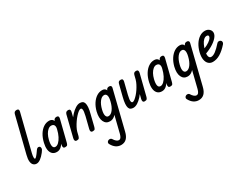

<svg xmlns="http://www.w3.org/2000/svg" viewBox="-97 -1517 3366 2618"><g transform="rotate(-30 1586.0 -208.0)"><path d="M103 0Q73 0 53 -19Q33 -38 29 -76.5Q25 -115 40 -174L181 -737Q187 -756 198 -764Q209 -772 229 -772Q249 -772 256 -760.5Q263 -749 258 -729L115 -157Q106 -120 106 -95Q106 -70 117 -70Q125 -70 143 -90Q161 -110 184 -143Q198 -165 208.5 -175Q219 -185 233 -185Q247 -185 255 -175.5Q263 -166 263 -152Q263 -140 257.5 -128.5Q252 -117 235 -95Q198 -48 164.5 -24Q131 0 103 0Z M421 0Q376 0 350.5 -26.5Q325 -53 320 -97.5Q315 -142 328 -196Q344 -266 375 -316.5Q406 -367 447.5 -395Q489 -423 536 -423Q574 -423 592.5 -400.5Q611 -378 613 -339.5Q615 -301 601 -252Q579 -175 553 -118.5Q527 -62 495 -31Q463 0 421 0ZM438 -71Q464 -71 490.5 -96Q517 -121 539.5 -165Q562 -209 575 -265Q586 -305 574 -328Q562 -351 528 -351Q504 -351 479.5 -331Q455 -311 436.5 -277Q418 -243 407 -199Q392 -137 399.5 -104Q407 -71 438 -71ZM552 0Q528 0 522.5 -15Q517 -30 522 -53L605 -384Q615 -419 653 -419Q673 -419 680 -407.5Q687 -396 682 -375L599 -44Q594 -24 586 -12Q578 0 552 0Z M986 0Q962 0 956.5 -15.5Q951 -31 957 -52L1001 -228Q1010 -265 1013 -292Q1016 -319 1011 -334Q1006 -349 991 -349Q977 -349 956 -333Q935 -317 910.5 -290Q886 -263 863.5 -230.5Q841 -198 823 -164Q805 -130 797 -101L815 -251Q843 -300 879 -338.5Q915 -377 952 -400Q989 -423 1020 -423Q1046 -423 1063.5 -413Q1081 -403 1088.5 -379.5Q1096 -356 1093.5 -316.5Q1091 -277 1075 -218L1032 -44Q1027 -25 1019.5 -12.5Q1012 0 986 0ZM735 0Q712 0 706 -15.5Q700 -31 706 -53L788 -382Q794 -402 805.5 -410.5Q817 -419 837 -419Q857 -419 863.5 -406.5Q870 -394 865 -374L783 -44Q778 -25 769.5 -12.5Q761 0 735 0Z M1257 0Q1194 0 1167.5 -57Q1141 -114 1164 -209Q1181 -274 1212 -321.5Q1243 -369 1284 -396Q1325 -423 1372 -423Q1410 -423 1427.5 -397.5Q1445 -372 1445 -325.5Q1445 -279 1429 -215Q1413 -150 1387.5 -101.5Q1362 -53 1329.5 -26.5Q1297 0 1257 0ZM1274 -71Q1313 -71 1346 -115.5Q1379 -160 1396 -231Q1411 -290 1401.5 -320.5Q1392 -351 1362 -351Q1324 -351 1291 -307.5Q1258 -264 1241 -194Q1226 -134 1235.5 -102.5Q1245 -71 1274 -71ZM1228 356Q1185 356 1150 332.5Q1115 309 1089 261Q1082 249 1085.5 237Q1089 225 1098.5 217.5Q1108 210 1119 208Q1134 206 1144 210.5Q1154 215 1159 223Q1176 251 1195 267Q1214 283 1232 283Q1252 283 1265 265Q1278 247 1286 215L1436 -389Q1439 -401 1450 -410Q1461 -419 1481 -419Q1501 -419 1509 -407.5Q1517 -396 1513 -381L1363 224Q1347 291 1313.5 323.5Q1280 356 1228 356Z M1626 0Q1601 0 1583.5 -9.5Q1566 -19 1558.5 -41.5Q1551 -64 1553.5 -103Q1556 -142 1571 -201L1616 -380Q1621 -400 1631 -409.5Q1641 -419 1663 -419Q1685 -419 1691 -406Q1697 -393 1692 -373L1646 -190Q1637 -154 1634 -128Q1631 -102 1636 -87.5Q1641 -73 1655 -73Q1669 -73 1689.5 -89Q1710 -105 1733.5 -131Q1757 -157 1778.5 -189Q1800 -221 1817 -254.5Q1834 -288 1842 -317L1823 -167Q1796 -119 1762 -81.5Q1728 -44 1693 -22Q1658 0 1626 0ZM1803 0Q1781 0 1775.5 -14.5Q1770 -29 1775 -51L1858 -380Q1863 -400 1873.5 -409.5Q1884 -419 1906 -419Q1927 -419 1933.5 -405.5Q1940 -392 1935 -371L1852 -42Q1847 -22 1837.5 -11Q1828 0 1803 0Z M2076 0Q2031 0 2005.5 -26.5Q1980 -53 1975 -97.5Q1970 -142 1983 -196Q1999 -266 2030 -316.5Q2061 -367 2102.5 -395Q2144 -423 2191 -423Q2229 -423 2247.5 -400.5Q2266 -378 2268 -339.5Q2270 -301 2256 -252Q2234 -175 2208 -118.5Q2182 -62 2150 -31Q2118 0 2076 0ZM2093 -71Q2119 -71 2145.5 -96Q2172 -121 2194.5 -165Q2217 -209 2230 -265Q2241 -305 2229 -328Q2217 -351 2183 -351Q2159 -351 2134.5 -331Q2110 -311 2091.5 -277Q2073 -243 2062 -199Q2047 -137 2054.5 -104Q2062 -71 2093 -71ZM2207 0Q2183 0 2177.5 -15Q2172 -30 2177 -53L2260 -384Q2270 -419 2308 -419Q2328 -419 2335 -407.5Q2342 -396 2337 -375L2254 -44Q2249 -24 2241 -12Q2233 0 2207 0Z M2480 0Q2417 0 2390.5 -57Q2364 -114 2387 -209Q2404 -274 2435 -321.5Q2466 -369 2507 -396Q2548 -423 2595 -423Q2633 -423 2650.5 -397.5Q2668 -372 2668 -325.5Q2668 -279 2652 -215Q2636 -150 2610.5 -101.5Q2585 -53 2552.5 -26.5Q2520 0 2480 0ZM2497 -71Q2536 -71 2569 -115.5Q2602 -160 2619 -231Q2634 -290 2624.5 -320.5Q2615 -351 2585 -351Q2547 -351 2514 -307.5Q2481 -264 2464 -194Q2449 -134 2458.5 -102.5Q2468 -71 2497 -71ZM2451 356Q2408 356 2373 332.5Q2338 309 2312 261Q2305 249 2308.5 237Q2312 225 2321.5 217.5Q2331 210 2342 208Q2357 206 2367 210.5Q2377 215 2382 223Q2399 251 2418 267Q2437 283 2455 283Q2475 283 2488 265Q2501 247 2509 215L2659 -389Q2662 -401 2673 -410Q2684 -419 2704 -419Q2724 -419 2732 -407.5Q2740 -396 2736 -381L2586 224Q2570 291 2536.5 323.5Q2503 356 2451 356Z M2877 0Q2838 0 2811 -24.5Q2784 -49 2776 -95.5Q2768 -142 2784 -207Q2801 -272 2831.5 -320Q2862 -368 2903 -395.5Q2944 -423 2991 -423Q3031 -423 3057 -399Q3083 -375 3083 -342Q3083 -306 3048 -266.5Q3013 -227 2952 -192Q2891 -157 2812 -133L2824 -204Q2873 -217 2914 -238.5Q2955 -260 2980 -284.5Q3005 -309 3005 -331Q3005 -340 2997.5 -345.5Q2990 -351 2977 -351Q2952 -351 2929.5 -330Q2907 -309 2889.5 -273Q2872 -237 2861 -192Q2846 -134 2854.5 -102.5Q2863 -71 2892 -71Q2923 -71 2963.5 -101.5Q3004 -132 3056 -191Q3066 -204 3082.5 -205Q3099 -206 3113 -196Q3124 -187 3125.5 -172Q3127 -157 3116 -142Q3054 -71 2995.5 -35.5Q2937 0 2877 0Z"/></g></svg>

Font: Edu TAS Beginner Medium
Style: Regular
Weight: 500
Version: Version 1.003